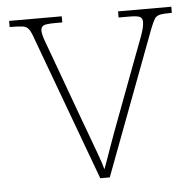

<svg xmlns="http://www.w3.org/2000/svg" viewBox="-44 -580 633 625"><g transform="rotate(-5 272.5 -268.0)"><path d="M86 -468Q78 -492 71 -502Q64 -512 50.5 -514Q37 -516 8 -516V-536H180V-516H156Q125 -516 117.5 -511Q110 -506 110 -495Q110 -482 120 -456Q130 -430 138 -407L214 -199Q225 -170 237 -137Q249 -104 259.5 -75.5Q270 -47 275 -28Q282 -46 297.5 -90.5Q313 -135 340 -206L400 -366Q420 -418 431 -448Q442 -478 442 -495Q442 -506 434.5 -511Q427 -516 396 -516H364V-536H538V-516H536Q511 -516 499 -513.5Q487 -511 481 -501Q475 -491 466 -468L290 0H259Z"/></g></svg>

Font: Noto Serif Bengali Thin
Style: Regular
Weight: 250
Version: Version 2.003